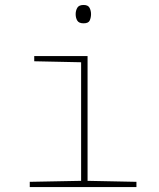

<svg xmlns="http://www.w3.org/2000/svg" viewBox="-20 -754 640 774"><path d="M317 -660Q298 -660 291.5 -671Q285 -682 285 -697Q285 -711 291.5 -722.5Q298 -734 317 -734Q335 -734 341 -722.5Q347 -711 347 -697Q347 -684 342 -672Q337 -660 317 -660ZM100 0V-21L307 -25V-503L118 -507V-528H333V-25L530 -21V0Z"/></svg>

Font: Noto Sans Mono Thin
Style: Regular
Weight: 100
Designer: Monotype Design Team
Foundry: Monotype Imaging Inc.
Version: Version 2.014